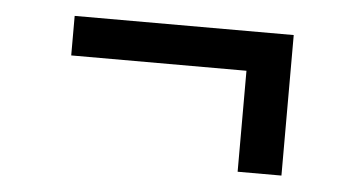

<svg xmlns="http://www.w3.org/2000/svg" viewBox="-32 -424 664 358"><g transform="rotate(5 300.0 -245.5)"><path d="M505 -114H423V-303H95V-377H505Z"/></g></svg>

Font: Iosevka Slab Extended
Style: Regular
Weight: 400
Width: 7
Monospace: yes
Designer: Belleve Invis
Foundry: Belleve Invis
Version: Version 11.1.1; ttfautohint (v1.8.3)